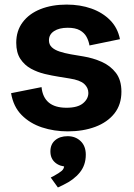

<svg xmlns="http://www.w3.org/2000/svg" viewBox="-20 -560 584 837"><path d="M275.4 12.7Q215.8 12.7 163.1 -4.6Q110.4 -22 74.2 -58.6Q38.1 -95.2 28.3 -153.8L161.1 -180.2Q165.5 -135.7 192.6 -113Q219.7 -90.3 270 -90.3Q318.4 -90.3 341.8 -109.6Q365.2 -128.9 365.2 -154.8Q365.2 -177.7 346.9 -194.3Q328.6 -210.9 283.7 -217.8L235.8 -225.6Q207.5 -230 175.5 -237.5Q143.6 -245.1 115.2 -260.5Q86.9 -275.9 68.8 -303.2Q50.8 -330.6 50.8 -373.5Q50.8 -425.8 78.9 -463.1Q106.9 -500.5 156.7 -520.3Q206.5 -540 270.5 -540Q329.6 -540 378.4 -522.7Q427.2 -505.4 460.2 -471.9Q493.2 -438.5 502.9 -389.2L370.1 -361.8Q366.7 -381.8 357.2 -399.4Q347.7 -417 328.1 -428Q308.6 -439 275.4 -439Q237.8 -439 215.6 -424.3Q193.4 -409.7 193.4 -384.3Q193.4 -365.7 205.8 -354Q218.3 -342.3 240 -335.2Q261.7 -328.1 289.1 -323.2L343.8 -314Q385.7 -307.1 423.6 -290.3Q461.4 -273.4 485.4 -242.2Q509.3 -210.9 509.3 -160.2Q509.3 -104 478.8 -65.4Q448.2 -26.9 395.3 -7.1Q342.3 12.7 275.4 12.7ZM232.4 257.3 201.2 213.9 212.9 208Q238.8 193.8 249.3 184.6Q259.8 175.3 259.8 161.6V151.9L274.4 166.5Q241.2 166.5 220.5 148.7Q199.7 130.9 199.7 100.1Q199.7 68.8 220.5 51.3Q241.2 33.7 274.9 33.7Q309.1 33.7 331.5 55.2Q354 76.7 354 114.3Q354 159.7 327.9 191.9Q301.8 224.1 256.8 245.6Z"/></svg>

Font: Schibsted Grotesk
Style: Bold
Weight: 700
Designer: Bakken & Baeck AS, Henrik Kongsvoll
Foundry: Schibsted ASA
Version: Version 1.100;gftools[0.9.25]